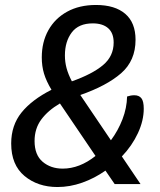

<svg xmlns="http://www.w3.org/2000/svg" viewBox="-20 -740 643 772"><path d="M470 -111 545 0H441L404 -54Q360 -23 310.5 -5.5Q261 12 211 12Q132 12 78.5 -32.5Q25 -77 25 -163Q25 -236 66.5 -287.5Q108 -339 187 -379Q166 -414 157 -444Q148 -474 148 -509Q148 -571 174.5 -618.5Q201 -666 250 -693Q299 -720 366 -720Q442 -720 483.5 -684.5Q525 -649 525 -580Q525 -496 467 -445.5Q409 -395 303 -358L307 -352L426 -176Q455 -215 472.5 -260.5Q490 -306 491 -352Q506 -357 520 -357Q539 -357 548.5 -345Q558 -333 558 -303Q558 -255 534.5 -204.5Q511 -154 470 -111ZM241 -517Q241 -491 247.5 -466.5Q254 -442 269 -413Q351 -442 394 -478Q437 -514 437 -569Q437 -607 415 -626.5Q393 -646 353 -646Q296 -646 268.5 -609.5Q241 -573 241 -517ZM364 -113 240 -296 221 -324Q173 -296 146 -259.5Q119 -223 119 -173Q119 -117 151.5 -89.5Q184 -62 232 -62Q300 -62 364 -113Z"/></svg>

Font: Thasadith
Style: Bold Italic
Weight: 700
Italic angle: -9°
Designer: Cadson Demak Co.,Ltd.
Foundry: Cadson Demak Co.,Ltd.
Version: Version 1.000; ttfautohint (v1.6)